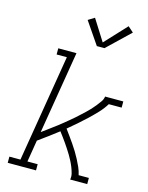

<svg xmlns="http://www.w3.org/2000/svg" viewBox="-140 -1056 880 1141"><g transform="rotate(15 300.0 -485.0)"><path d="M22 0V-38H90L199 -697H136V-735H248L164 -227Q179 -238 194 -249Q209 -260 223.5 -271Q238 -282 253 -293Q268 -304 282 -316Q296 -328 310.5 -339.5Q325 -351 339 -363.5Q353 -376 366.5 -388.5Q380 -401 393.5 -413.5Q407 -426 419.5 -439.5Q432 -453 443.5 -467.5Q455 -482 466 -497.5Q477 -513 479 -530H591V-492H512Q493 -461 468 -434.5Q443 -408 416.5 -383Q390 -358 362.5 -334Q335 -310 307 -287Q321 -268 335 -248.5Q349 -229 362.5 -209.5Q376 -190 388.5 -169.5Q401 -149 412 -128Q423 -107 433 -84.5Q443 -62 448 -38H511V0H406Q410 -19 405 -38Q400 -57 393 -74.5Q386 -92 377.5 -108.5Q369 -125 359.5 -141Q350 -157 340 -172Q330 -187 319.5 -202.5Q309 -218 298 -232.5Q287 -247 276 -262Q246 -239 216 -216.5Q186 -194 155 -172L133 -38H196V0ZM354 -807 261 -943 300 -967 382 -837 506 -970 540 -940 401 -807Z"/></g></svg>

Font: Iosevka Curly Slab XLtExObl
Style: Regular
Weight: 200
Width: 7
Italic angle: -9°
Monospace: yes
Designer: Belleve Invis
Foundry: Belleve Invis
Version: Version 11.0.0; ttfautohint (v1.8.3)